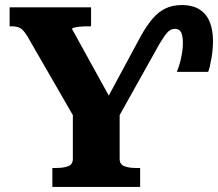

<svg xmlns="http://www.w3.org/2000/svg" viewBox="-20 -739 862 759"><path d="M537 -597Q560 -638 583 -665Q606 -692 634 -705.5Q662 -719 698 -719Q743 -719 770.5 -700.5Q798 -682 810 -650Q822 -618 822 -578Q822 -544 816 -509Q810 -474 803 -455H679Q685 -469 690.5 -488Q696 -507 699.5 -528.5Q703 -550 703 -568Q703 -597 696 -611Q689 -625 671 -625Q661 -625 651.5 -619Q642 -613 632 -599Q622 -585 609 -563L439 -259L453 -308V-111Q453 -89 471.5 -82Q490 -75 516 -75H534V0H187V-75H204Q231 -75 249.5 -82Q268 -89 268 -111V-308L280 -263L88 -596Q79 -611 70 -620Q61 -629 50 -632Q39 -635 25 -635H18V-710H340V-635H326Q309 -635 295.5 -633.5Q282 -632 273.5 -630Q265 -628 265 -624L431 -323L384 -313Z"/></svg>

Font: Roboto Serif 20pt
Style: Bold
Weight: 700
Version: Version 1.008